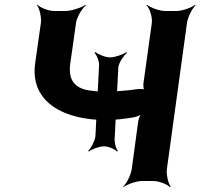

<svg xmlns="http://www.w3.org/2000/svg" viewBox="-20 -757 838 803"><path d="M460 -186 475 -477C478 -496 498 -526 511 -536L508 -539C495 -529 460 -517 441 -517C421 -517 391 -529 380 -539L375 -536C386 -526 397 -496 394 -477L379 -186C376 -166 360 -136 349 -126L352 -123C363 -133 395 -145 415 -145C434 -145 461 -133 470 -123L473 -126C464 -136 457 -166 460 -186ZM413 -374C391 -374 371 -376 351 -379C287 -390 265 -428 274 -492L298 -661C301 -685 323 -722 340 -735L338 -737C320 -725 278 -711 254 -711H207C183 -711 148 -725 137 -737L135 -735C145 -722 154 -685 151 -661L127 -492C104 -325 255 -255 422 -255C462 -255 501 -260 538 -266C549 -268 568 -275 575 -281L573 -284C566 -277 560 -260 558 -249L531 -50C528 -26 509 11 495 24L496 26C511 14 550 0 574 0H621C645 0 680 14 691 26L694 24C684 11 675 -26 678 -50L762 -661C765 -685 784 -722 798 -735L796 -737C781 -725 742 -711 718 -711H671C647 -711 609 -725 595 -737L593 -735C606 -722 618 -685 615 -661L580 -409C579 -400 580 -382 584 -377L587 -380C583 -385 564 -386 553 -384C507 -377 455 -374 413 -374Z"/></svg>

Font: Asimov
Style: EdgeWideIt
Weight: 500
Designer: Google
Version: Version 2.000980: 2014